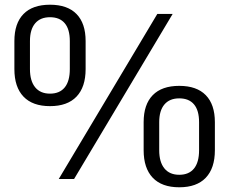

<svg xmlns="http://www.w3.org/2000/svg" viewBox="-20 -759 972 814"><path d="M41 -466V-585Q41 -660 79.5 -699.5Q118 -739 192 -739Q266 -739 304.5 -699.5Q343 -660 343 -585V-466Q343 -390 304.5 -349.5Q266 -309 192 -309Q118 -309 79.5 -349.5Q41 -390 41 -466ZM276 -466V-585Q276 -635 254.5 -660.5Q233 -686 192 -686Q151 -686 129 -660Q107 -634 107 -585V-466Q107 -416 129 -389Q151 -362 192 -362Q233 -362 254.5 -388.5Q276 -415 276 -466ZM647 -700H712L294 0H229ZM589 -122V-241Q589 -316 627.5 -355.5Q666 -395 740 -395Q814 -395 852.5 -355.5Q891 -316 891 -241V-122Q891 -46 852.5 -5.5Q814 35 740 35Q666 35 627.5 -5.5Q589 -46 589 -122ZM824 -122V-241Q824 -291 802.5 -316.5Q781 -342 740 -342Q699 -342 677 -316Q655 -290 655 -241V-122Q655 -72 677 -45Q699 -18 740 -18Q781 -18 802.5 -44.5Q824 -71 824 -122Z"/></svg>

Font: KoHo Medium
Style: Regular
Weight: 500
Version: Version 1.000; ttfautohint (v1.6)